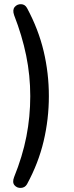

<svg xmlns="http://www.w3.org/2000/svg" viewBox="-20 -733 361 939"><path d="M112 168Q102 185 82.5 186Q63 187 51 173Q39 159 49 133Q90 32 109 -65Q128 -162 128 -263Q128 -364 108 -461.5Q88 -559 49 -659Q40 -685 52 -699Q64 -713 83 -712.5Q102 -712 112 -694Q168 -590 193.5 -482.5Q219 -375 219 -263Q219 -151 193.5 -43Q168 65 112 168Z"/></svg>

Font: Chiron GoRound TC N
Style: Regular
Weight: 350
Designer: Ryoko NISHIZUKA 西塚涼子 (kana, bopomofo & ideographs); Paul D. Hunt (Latin, Greek & Cyrillic); Sandoll Communications 산돌커뮤니
Foundry: Adobe
Version: Version 1.000;hotconv 1.1.1;makeotfexe 2.6.0